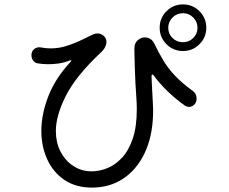

<svg xmlns="http://www.w3.org/2000/svg" viewBox="-20 -846 1040 873"><path d="M812 -614Q768 -614 737 -645Q706 -676 706 -720Q706 -764 737 -795Q768 -826 812 -826Q856 -826 887 -795Q918 -764 918 -720Q918 -676 887 -645Q856 -614 812 -614ZM812 -654Q839 -654 858.5 -673Q878 -692 878 -720Q878 -747 858.5 -766.5Q839 -786 812 -786Q784 -786 764.5 -766.5Q745 -747 745 -720Q745 -692 764.5 -673Q784 -654 812 -654ZM398 7Q325 7 273.5 -27.5Q222 -62 195 -121Q168 -180 168 -251Q168 -327 200 -409Q232 -491 301 -565Q310 -574 297 -571Q272 -561 247.5 -557.5Q223 -554 200 -554Q187 -554 174.5 -555Q162 -556 151 -558Q138 -560 130.5 -571Q123 -582 123 -595Q123 -614 137 -624Q151 -634 168 -630Q179 -628 189.5 -627Q200 -626 210 -626Q247 -626 280.5 -636.5Q314 -647 342 -660Q370 -673 390.5 -683.5Q411 -694 422 -694Q439 -694 451.5 -683Q464 -672 464 -655Q464 -644 457.5 -631Q451 -618 435 -604Q323 -498 278.5 -408.5Q234 -319 234 -251Q234 -199 253.5 -160Q273 -121 303 -98.5Q333 -76 365 -70Q380 -67 397 -67Q432 -67 468 -81.5Q504 -96 534.5 -128.5Q565 -161 583.5 -215.5Q602 -270 602 -349Q602 -361 601.5 -374.5Q601 -388 600 -402Q598 -428 596 -464.5Q594 -501 593 -537.5Q592 -574 591.5 -598.5Q591 -623 591 -625Q591 -650 606 -663Q621 -676 638 -676Q651 -676 662.5 -669.5Q674 -663 681 -649Q701 -607 723 -570.5Q745 -534 777 -500.5Q809 -467 856 -433Q865 -427 869.5 -417.5Q874 -408 874 -398Q874 -381 863.5 -370.5Q853 -360 839 -360Q830 -360 822 -365Q779 -395 740.5 -432.5Q702 -470 679 -503Q675 -507 673 -507Q669 -507 669 -499Q670 -476 671.5 -443Q673 -410 675 -378Q677 -346 676 -325Q673 -224 637.5 -149.5Q602 -75 540.5 -34Q479 7 398 7Z"/></svg>

Font: Kiwi Maru
Style: Regular
Weight: 400
Designer: Hiroki-Chan
Version: Version 1.100